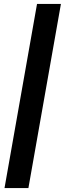

<svg xmlns="http://www.w3.org/2000/svg" viewBox="-20 -760 331 980"><path d="M3 200 169 -740H291L125 200Z"/></svg>

Font: Livvic SemiBold
Style: Italic
Weight: 600
Italic angle: -10°
Designer: Jacques Le Bailly, Baron von Fonthausen
Version: Version 1.001; ttfautohint (v1.8.2)